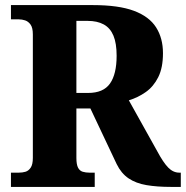

<svg xmlns="http://www.w3.org/2000/svg" viewBox="-20 -734 730 754"><path d="M23 0V-56H54Q68 -56 80 -59.5Q92 -63 100.5 -75.5Q109 -88 109 -114V-599Q109 -625 100 -637.5Q91 -650 78.5 -654Q66 -658 54 -658H23V-714H345Q446 -714 506 -691.5Q566 -669 593 -626.5Q620 -584 620 -525Q620 -468 601.5 -431Q583 -394 552.5 -372.5Q522 -351 486 -340L597 -141Q621 -96 640.5 -76Q660 -56 684 -56H690V0H651Q597 0 555.5 -7Q514 -14 485 -33.5Q456 -53 438 -90L335 -308H280V-114Q280 -88 286.5 -75.5Q293 -63 305 -59.5Q317 -56 331 -56H352V0ZM326 -369Q386 -369 412 -406Q438 -443 438 -515Q438 -564 425.5 -594Q413 -624 387.5 -638Q362 -652 324 -652H280V-369Z"/></svg>

Font: Noto Serif Khmer SemiCondensed ExtraBold
Style: Regular
Weight: 800
Width: 4
Designer: Danh Hong and the Monotype Design Team
Foundry: Monotype Imaging Inc.
Version: Version 2.004